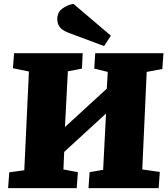

<svg xmlns="http://www.w3.org/2000/svg" viewBox="-20 -976 871 996"><path d="M530 -387 313 -188 309 -97 384 -83 378 0H22L28 -82L106 -93L130 -605L47 -622L53 -700H409L405 -620L332 -606L317 -317L534 -516L539 -603L469 -620L474 -700H828L822 -618L741 -603L718 -97L809 -84L803 0H439L445 -83L515 -95ZM555 -791 520 -737 338 -805Q301 -819 289 -837Q277 -855 277 -877Q277 -912 303.5 -931.5Q330 -951 361 -956Z"/></svg>

Font: Literata 12pt ExtraBold
Style: Italic
Weight: 800
Italic angle: -2°
Designer: Latin by Veronika Burian and Jose Scaglione. Greek by Irene Vlachou. Cyrillic by Vera Evstafieva
Foundry: TypeTogether
Version: Version 3.002